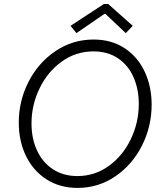

<svg xmlns="http://www.w3.org/2000/svg" viewBox="-20 -922 802 949"><path d="M72.8 -315.9Q72.8 -423.3 121.1 -517.8Q169.4 -612.3 254.2 -669.4Q338.9 -726.6 442.4 -726.6Q531.7 -726.6 596.7 -683.3Q661.6 -640.1 695.6 -566.9Q729.5 -493.7 729.5 -404.8Q729.5 -296.9 681.6 -202.1Q633.8 -107.4 549.8 -50.3Q465.8 6.8 363.3 6.8Q275.9 6.8 210 -35.4Q144 -77.6 108.4 -151.1Q72.8 -224.6 72.8 -315.9ZM666 -408.2Q666 -481 640.1 -540Q614.3 -599.1 563.7 -633.5Q513.2 -668 441.9 -668Q355 -668 284.9 -617.4Q214.8 -566.9 175.3 -484.6Q135.7 -402.3 135.7 -311.5Q135.7 -237.3 163.1 -178.2Q190.4 -119.1 241.7 -85.4Q293 -51.8 362.8 -51.8Q448.7 -51.8 518.1 -102.1Q587.4 -152.3 626.7 -234.6Q666 -316.9 666 -408.2ZM328.6 -794.4 493.7 -902.3H514.6L636.2 -794.4L601.6 -758.3L501.5 -853H495.6L357.9 -758.3Z"/></svg>

Font: Reddit Sans Chocolate Light
Style: Italic
Weight: 300
Italic angle: -11.25°
Designer: Stephen Hutchings
Version: Version 1.013